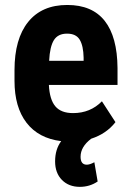

<svg xmlns="http://www.w3.org/2000/svg" viewBox="-20 -558 519 769"><path d="M176.8 -314.5H314.9V-327.1Q314 -374.5 299.3 -398.9Q284.7 -423.3 248.5 -423.3Q212.4 -423.3 196 -397.5Q179.7 -371.6 176.8 -314.5ZM442.4 -68.8Q406.7 -22.5 345.2 -2.4Q302.7 29.8 302.7 69.8Q302.7 101.6 327.6 101.6Q339.8 101.6 357.9 91.8L371.1 168.9Q339.4 190.4 299.8 190.4Q255.4 190.4 228 162.6Q200.7 134.8 200.7 88.4Q200.7 40 225.1 7.3Q134.3 -3.9 86.2 -66.4Q38.1 -128.9 38.1 -233.9V-277.3Q38.1 -402.3 92.8 -470.2Q147.5 -538.1 249.5 -538.1Q349.1 -538.1 399.4 -474.4Q449.7 -410.6 450.7 -285.6V-217.8H175.8Q178.7 -159.2 201.7 -132.1Q224.6 -105 272.5 -105Q341.8 -105 388.2 -152.3Z"/></svg>

Font: MAUL Condensed Bold
Style: Condensed Bold
Weight: 700
Designer: MAUL
Version: Version 1.0; 2020; ttfautohint (v1.8.3)